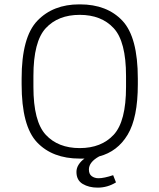

<svg xmlns="http://www.w3.org/2000/svg" viewBox="-20 -716 730 879"><path d="M611 -356V-330Q611 -177 564.5 -99.5Q518 -22 434 0Q387 26 387 60Q387 81 400 90.5Q413 100 431 100Q456 100 498 86L511 119Q472 143 427 143Q387 143 358.5 126Q330 109 330 71Q330 53 340.5 37Q351 21 367 10H348H345Q220 10 149.5 -64.5Q79 -139 79 -330V-356Q79 -546 151 -621Q223 -696 343 -696H346Q470 -696 540.5 -621Q611 -546 611 -356ZM557 -368Q557 -526 500.5 -587Q444 -648 345 -648Q246 -648 189.5 -587Q133 -526 133 -368V-318Q133 -160 189.5 -99Q246 -38 345 -38Q444 -38 500.5 -99Q557 -160 557 -318Z"/></svg>

Font: Chivo Thin
Style: Regular
Weight: 100
Designer: Hector Gatti
Foundry: Omnibus-Type
Version: Version 1.007